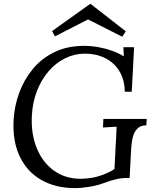

<svg xmlns="http://www.w3.org/2000/svg" viewBox="-20 -952 793 988"><path d="M366 16Q266 16 192.5 -26Q119 -68 81.5 -147Q44 -226 50 -335Q54 -406 78.5 -473.5Q103 -541 148 -596Q193 -651 259.5 -683.5Q326 -716 413 -716Q449 -716 485.5 -709.5Q522 -703 556 -691Q590 -679 617 -662L615 -709H670L658 -480H622Q621 -543 594 -586.5Q567 -630 521 -653Q475 -676 417 -676Q364 -676 316 -652.5Q268 -629 231 -586.5Q194 -544 171 -486Q148 -428 144 -358Q139 -264 169 -190Q199 -116 257.5 -74Q316 -32 395 -32Q422 -32 452 -37Q482 -42 512 -53.5Q542 -65 569 -82L575 -199Q577 -225 578 -250Q579 -275 580 -300Q563 -299 545 -298Q527 -297 510 -296L512 -340H735L733 -307Q705 -307 689.5 -292.5Q674 -278 667 -257.5Q660 -237 658 -217.5Q656 -198 655 -188L647 -36H623Q607 -36 579 -30Q551 -24 514 -10Q483 2 441 9Q399 16 366 16ZM609 -763 433 -852 263 -765 248 -792 444 -932H446L627 -791Z"/></svg>

Font: Lora
Style: Italic
Weight: 400
Italic angle: -3°
Designer: Olga Karpushina, Alexei Vanyashin (Cyrillic)
Foundry: Cyreal
Version: Version 3.008